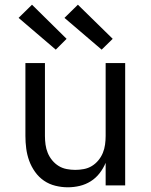

<svg xmlns="http://www.w3.org/2000/svg" viewBox="-20 -788 640 816"><path d="M268 8Q242 8 215.5 1.5Q189 -5 167 -20Q145 -35 129 -57.5Q113 -80 104 -105Q95 -130 91.5 -156.5Q88 -183 88 -210V-520H171V-210Q171 -192 173.5 -173.5Q176 -155 183 -138Q190 -121 202 -106.5Q214 -92 229.5 -82.5Q245 -73 263.5 -69.5Q282 -66 300 -66Q318 -66 336.5 -69.5Q355 -73 370.5 -82.5Q386 -92 398 -106.5Q410 -121 417 -138Q424 -155 426.5 -173.5Q429 -192 429 -210V-520H512V0H429V-96Q419 -72 403 -51.5Q387 -31 365.5 -17.5Q344 -4 319 2Q294 8 268 8ZM412 -577 254 -712 311 -768 459 -623ZM217 -577 59 -712 116 -768 263 -623Z"/></svg>

Font: R Plex Mono
Style: Regular
Weight: 400
Monospace: yes
Designer: Belleve Invis
Foundry: Belleve Invis
Version: Version 31.8.0